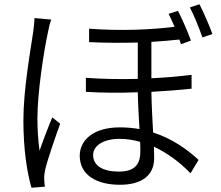

<svg xmlns="http://www.w3.org/2000/svg" viewBox="-20 -833 1040 903"><path d="M418 -104C418 -149 468 -180 542 -180C574 -180 607 -175 639 -166C640 -149 640 -133 640 -122C640 -67 621 -26 539 -26C466 -26 418 -52 418 -104ZM918 -813 873 -798C893 -761 916 -702 932 -657L979 -673C964 -714 937 -777 918 -813ZM221 -741 142 -748C142 -729 139 -704 136 -682C124 -599 90 -413 90 -267C90 -131 107 -23 128 50L191 45C190 34 188 21 188 11C187 -1 189 -19 192 -33C203 -81 239 -185 263 -251L226 -281C208 -239 182 -171 166 -124C159 -178 156 -224 156 -278C156 -392 184 -581 205 -679C208 -697 215 -725 221 -741ZM817 -782 773 -768C782 -751 791 -729 801 -707C690 -693 545 -687 399 -698V-635C477 -631 556 -631 628 -633V-462C549 -460 466 -461 384 -467V-401C465 -396 549 -396 628 -399C629 -343 633 -280 636 -226C607 -231 576 -234 544 -234C412 -234 355 -168 355 -101C355 -9 435 36 544 36C648 36 705 -9 705 -89C705 -104 704 -123 704 -143C766 -114 825 -71 876 -18L914 -81C863 -128 793 -180 700 -210C697 -269 693 -337 692 -401C763 -405 828 -410 881 -416V-481C825 -474 761 -468 692 -465V-636C740 -639 785 -643 824 -647C826 -639 829 -632 831 -625L878 -642C864 -682 836 -745 817 -782Z"/></svg>

Font: Source Han Sans JP Normal
Style: Regular
Weight: 350
Designer: Ryoko NISHIZUKA 西塚涼子 (kana, bopomofo & ideographs); Paul D. Hunt (Latin, Greek & Cyrillic); Sandoll Communications 산돌커뮤니
Foundry: Adobe
Version: Version 2.002;hotconv 1.0.116;makeotfexe 2.5.65601